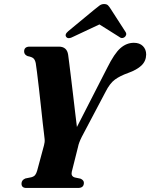

<svg xmlns="http://www.w3.org/2000/svg" viewBox="-20 -931 744 951"><path d="M395.5 -25.5Q395.5 0 366.5 0H110.5Q86.5 0 86.5 -21.5Q86.5 -39 105.5 -47L135 -53Q148 -56.5 154 -64Q160 -71.5 164 -85.5L198 -211.5Q202.5 -227 201 -242.2Q199.5 -257.5 197.5 -273Q195.5 -285.5 191.8 -320.8Q188 -356 183 -402Q178 -448 172.8 -493.8Q167.5 -539.5 163.2 -573.8Q159 -608 157 -618.5Q153.5 -634.5 145.8 -641.8Q138 -649 117 -653Q99.5 -660 99.5 -676Q99.5 -700 127 -700H271.5Q311.5 -700 317.5 -660Q319 -649 322.8 -619.2Q326.5 -589.5 331.5 -548.8Q336.5 -508 341.8 -463Q347 -418 352 -376Q357 -334 361 -302L511 -595Q546.5 -666.5 576.8 -692.8Q607 -719 643 -719Q671.5 -719 687.8 -702.8Q704 -686.5 704 -661Q703.5 -628.5 680.8 -606.8Q658 -585 614.5 -569.5Q575 -555.5 549.5 -537Q524 -518.5 502.5 -475.5L385 -253Q377 -237 372.8 -225.5Q368.5 -214 366.5 -203.5L335.5 -80Q330.5 -58 350.5 -52L379 -46Q395.5 -38.5 395.5 -25.5ZM342.5 -749Q319 -736 309 -747Q298 -759.5 318 -776.5L451 -886.5Q464 -897.5 473.8 -904.2Q483.5 -911 495.5 -911Q508.5 -911 515 -904.5Q521.5 -898 528.5 -886.5L602 -772.5Q607 -764.5 604.5 -757.5Q602 -750.5 597 -747Q583.5 -737 569.5 -749L472.5 -810Z"/></svg>

Font: Fraunces 144pt S050
Style: Bold Italic
Weight: 700
Italic angle: -16°
Version: Version 1.000; ttfautohint (v1.8.3)